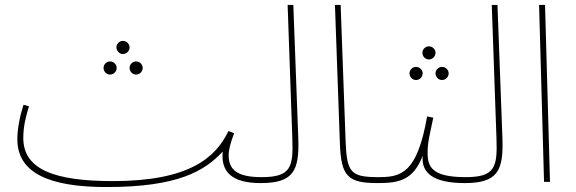

<svg xmlns="http://www.w3.org/2000/svg" viewBox="-20 -734 2325 775"><path d="M476 -516C491 -516 503 -528 503 -543C503 -557 491 -569 476 -569C462 -569 450 -557 450 -543C450 -528 462 -516 476 -516ZM424 -433C439 -433 451 -445 451 -460C451 -474 439 -486 424 -486C410 -486 398 -474 398 -460C398 -445 410 -433 424 -433ZM529 -433C544 -433 556 -445 556 -460C556 -474 544 -486 529 -486C515 -486 503 -474 503 -460C503 -445 515 -433 529 -433ZM410 21C698 21 805 -43 879 -122C871 -41 915 5 1032 5C1040 5 1046 -2 1046 -8C1046 -14 1043 -19 1035 -19C932 -19 903 -53 903 -107C903 -129 910 -157 925 -196L902 -205C851 -98 744 -3 436 -3C204 -3 74 -48 74 -177C74 -225 85 -266 97 -305L75 -311C61 -269 50 -215 50 -172C50 -36 178 21 410 21Z M1032 5C1164 5 1189 -44 1184 -177L1164 -714H1141L1160 -175C1164 -60 1155 -19 1036 -19Z M1504 5C1512 5 1518 -2 1518 -8C1518 -14 1515 -19 1507 -19C1395 -19 1380 -38 1375 -165L1355 -714H1332L1352 -154C1357 -23 1383 5 1504 5Z M1711 -494C1726 -494 1738 -506 1738 -521C1738 -535 1726 -547 1711 -547C1697 -547 1685 -535 1685 -521C1685 -506 1697 -494 1711 -494ZM1659 -411C1674 -411 1686 -423 1686 -438C1686 -452 1674 -464 1659 -464C1645 -464 1633 -452 1633 -438C1633 -423 1645 -411 1659 -411ZM1764 -411C1779 -411 1791 -423 1791 -438C1791 -452 1779 -464 1764 -464C1750 -464 1738 -452 1738 -438C1738 -423 1750 -411 1764 -411ZM1504 5C1590 5 1648 -6 1686 -105C1680 -35 1730 5 1856 5C1864 5 1870 -2 1870 -8C1870 -14 1867 -19 1859 -19C1723 -19 1706 -61 1706 -117C1706 -161 1714 -187 1729 -259L1704 -264C1664 -34 1599 -19 1508 -19Z M1856 5C1988 5 2013 -44 2008 -177L1988 -714H1965L1984 -175C1988 -60 1979 -19 1860 -19Z M2176 0H2200L2180 -714H2156Z"/></svg>

Font: Noto Sans Arabic UI Th
Style: Regular
Weight: 100
Designer: Monotype Design Team, Nadine Chahine and Nizar Qandah
Foundry: Monotype Imaging Inc.
Version: Version 2.010